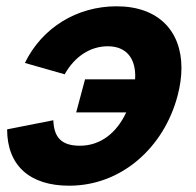

<svg xmlns="http://www.w3.org/2000/svg" viewBox="-20 -575 624 610"><path d="M199.6 15C367.6 15 500.6 -108 543.7 -269C552.3 -300.9 556.5 -331.1 556.5 -359.1C556.5 -476.2 483.5 -555 350.4 -555C223.4 -555 112.9 -486 59.1 -375L185.5 -339C218 -397 268.3 -428 322.3 -428C383.2 -428 409.6 -387.7 409.6 -334.1C409.6 -330.5 409.4 -326.8 409.2 -323H250.2L222.1 -218H381.1C350.7 -153 299.7 -112 233.7 -112C172.7 -112 151.4 -141 149.4 -193L2.6 -164C2.8 -49 74.6 15 199.6 15Z"/></svg>

Font: Manrope
Style: ExtraBoldItalic
Weight: 800
Italic angle: -15°
Designer: Mikhail Sharanda
Foundry: Mikhail Sharanda
Version: Version 4.502;hotconv 1.0.109;makeotfexe 2.5.65596